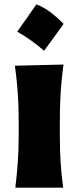

<svg xmlns="http://www.w3.org/2000/svg" viewBox="-20 -873 364 893"><path d="M149 -852.6Q184.4 -839.2 216.1 -815Q247.8 -790.8 275.7 -761.8Q253.7 -731.2 231.1 -699.8Q208.6 -668.4 185 -636.7Q157.6 -660.8 126.4 -683.4Q95.3 -706 59.8 -725.8Q83.4 -758.1 105.5 -789.7Q127.5 -821.4 149 -852.6ZM51.3 0Q58.6 -60.1 62.7 -116.9Q66.9 -173.8 66.9 -244.6V-300.8Q66.9 -358.9 64.7 -403.8Q62.5 -448.7 58.6 -488Q54.7 -527.3 49.3 -567.4L275.4 -572.8Q270 -532.2 266.1 -492.2Q262.2 -452.1 260.3 -406Q258.3 -359.9 258.3 -300.8V-244.6Q258.3 -173.8 262 -116.9Q265.6 -60.1 273.9 0Z"/></svg>

Font: Pinar ExtraBold
Style: Regular
Weight: 800
Designer: Amin Abedi
Version: Version 3.000